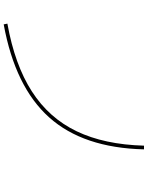

<svg xmlns="http://www.w3.org/2000/svg" viewBox="100 -880 800 1040"><g transform="rotate(90 500.0 -360.0)"><path d="M769 -740H789Q781 -411 616 -226.5Q451 -42 112 20L108 0Q331 -40 475 -132.5Q619 -225 691 -375Q763 -525 769 -740Z"/></g></svg>

Font: Enso Thin
Style: Regular
Weight: 100
Designer: Coji Morishita
Foundry: UNDERFOREST DESIGN
Version: Version 1.000